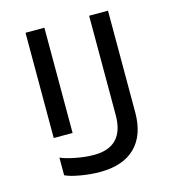

<svg xmlns="http://www.w3.org/2000/svg" viewBox="-108 -804 816 904"><g transform="rotate(-15 300.0 -352.0)"><path d="M99 -714H191V-201H99ZM101 -19V-105Q125 -94 172.5 -84.5Q220 -75 262 -75Q409 -75 409 -230V-714H501V-218Q501 -108 441.5 -49Q382 10 269 10Q224 10 174.5 1.5Q125 -7 101 -19Z"/></g></svg>

Font: Noto Sans Mono UI
Style: Regular
Weight: 400
Monospace: yes
Designer: Monotype Design team
Foundry: Monotype Imaging Inc.
Version: Version 1.000